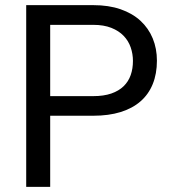

<svg xmlns="http://www.w3.org/2000/svg" viewBox="-20 -731 671 751"><path d="M176.3 -278.3V0H82.5V-710.9H344.7Q405.3 -710.9 451.7 -694.8Q498 -678.7 529.5 -649.7Q561 -620.6 577.4 -580.8Q593.8 -541 593.8 -493.7Q593.8 -442.4 577.4 -402.1Q561 -361.8 529.5 -334.5Q498 -307.1 451.7 -292.7Q405.3 -278.3 344.7 -278.3ZM176.3 -355H344.7Q385.7 -355 415.3 -365.2Q444.8 -375.5 463.6 -393.8Q482.4 -412.1 491.2 -437.3Q500 -462.4 500 -492.7Q500 -520 491.2 -545.7Q482.4 -571.3 463.6 -590.8Q444.8 -610.4 415.3 -622.1Q385.7 -633.8 344.7 -633.8H176.3Z"/></svg>

Font: RobotoDraft
Style: Regular
Weight: 400
Designer: Google
Foundry: Google
Version: Version 2.000988-w1; 2014